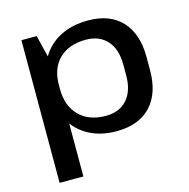

<svg xmlns="http://www.w3.org/2000/svg" viewBox="-107 -653 921 936"><g transform="rotate(-15 353.5 -184.5)"><path d="M414 9Q334 9 274.5 -23.5Q215 -56 182 -115Q149 -174 149 -255V-290Q149 -370 182.5 -428Q216 -486 276 -517.5Q336 -549 418 -549Q528 -549 588 -484.5Q648 -420 648 -303V-237Q648 -119 587 -55Q526 9 414 9ZM80 -540H157L200 -366V180H80ZM383 -77Q452 -77 490.5 -120.5Q529 -164 529 -241V-297Q529 -375 490 -418Q451 -461 383 -461Q298 -461 249 -413.5Q200 -366 200 -282V-261Q200 -176 249 -126.5Q298 -77 383 -77Z"/></g></svg>

Font: Pathway Extreme 72pt SemiBold
Style: Regular
Weight: 600
Designer: Eduardo Rodriguez Tunni
Foundry: Eduardo Rodriguez Tunni
Version: Version 1.001;gftools[0.9.26]